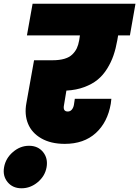

<svg xmlns="http://www.w3.org/2000/svg" viewBox="-119 -760 744 1026"><path d="M24.9 -570.8 55.2 -740.2H605L575.2 -570.8H512.2L507.8 -544.9Q500 -500.5 487.5 -464.1Q475.1 -427.7 453.6 -393.1Q432.1 -358.4 403.1 -334.5Q374 -310.5 331.5 -294.7Q289.1 -278.8 235.8 -275.9L223.1 -199.2Q215.8 -164.1 243.2 -164.1Q255.9 -164.1 264.4 -173.8Q272.9 -183.6 275.9 -199.2L280.8 -231.9H476.1Q474.6 -213.4 473.1 -206.1Q456.1 -106.4 392.6 -48.8Q329.1 8.8 227.1 8.8Q152.8 8.8 101.8 -20.5Q50.8 -49.8 30.8 -98.9Q10.7 -147.9 22 -209L63 -438H161.1Q198.7 -438 225.1 -445.8Q251.5 -453.6 267.3 -469Q283.2 -484.4 291.5 -502.2Q299.8 -520 304.2 -544.9L308.1 -570.8ZM-3.9 246.1Q-51.3 246.1 -78.4 213.1Q-105.5 180.2 -97.2 133.8Q-88.9 85.9 -50 52.5Q-11.2 19 36.1 19Q84 19 111.1 52.5Q138.2 85.9 129.9 133.8Q121.6 180.7 82.8 213.4Q43.9 246.1 -3.9 246.1Z"/></svg>

Font: SVN-Poppins Black
Style: Italic
Weight: 900
Italic angle: -10°
Designer: Ninad Kale (Devanagari), Jonny Pinhorn (Latin)
Foundry: Indian Type Foundry
Version: Version 3.002 2017